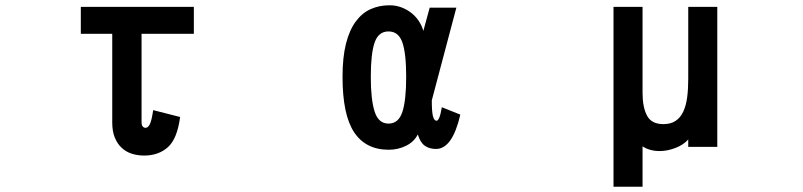

<svg xmlns="http://www.w3.org/2000/svg" viewBox="-20 -512 3040 727"><path d="M714 -384H516V-50Q516 -38 520.5 -33Q525 -28 531 -28Q540 -28 547 -41Q554 -54 560 -95L662 -69Q651 14 615.5 45.5Q580 77 526 77Q501 77 479 70Q457 63 440.5 47.5Q424 32 414.5 8.5Q405 -15 405 -48V-384H286V-486H714Z M1518 -221Q1518 -310 1503.5 -351.5Q1489 -393 1451 -393Q1413 -393 1398.5 -351Q1384 -309 1384 -221Q1384 -135 1398.5 -89.5Q1413 -44 1451 -44Q1489 -44 1503.5 -88Q1518 -132 1518 -221ZM1723 -78Q1693 52 1631 52Q1605 52 1588 39.5Q1571 27 1562 -3Q1548 25 1517.5 40Q1487 55 1452 55Q1365 55 1321 -11Q1277 -77 1277 -221Q1277 -295 1290 -346.5Q1303 -398 1327 -430.5Q1351 -463 1383.5 -477.5Q1416 -492 1455 -492Q1480 -492 1501.5 -483.5Q1523 -475 1539.5 -461.5Q1556 -448 1567 -430.5Q1578 -413 1583 -395L1607 -483H1708L1615 -132Q1615 -90 1619 -73.5Q1623 -57 1631 -55Q1644 -51 1653 -106Z M2696 44H2586V16Q2569 36 2538 48Q2507 60 2478 60Q2458 60 2441 55Q2424 50 2413 42V195H2303V-486H2413V-160Q2413 -106 2430 -74Q2447 -42 2492 -42Q2520 -42 2538.5 -54.5Q2557 -67 2567.5 -90Q2578 -113 2582 -144Q2586 -175 2586 -213V-486H2696Z"/></svg>

Font: NanumGothicCoding
Style: Bold
Weight: 700
Monospace: yes
Designer: Kwon Bruce; Nicolas Noh; Sung-woo Choi; Go-un Cha; Soo-hyun Park;
Foundry: NHN Corporation
Version: Version 2.000;PS 1;hotconv 1.0.49;makeotf.lib2.0.14853